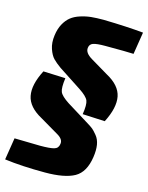

<svg xmlns="http://www.w3.org/2000/svg" viewBox="-140 -785 812 1054"><g transform="rotate(15 266.5 -257.5)"><path d="M285 -303 155 -388Q127 -408 110.5 -425Q94 -442 82.5 -475.5Q71 -509 77 -552Q82 -590 97 -617.5Q112 -645 132.5 -661.5Q153 -678 184 -688Q215 -698 245 -701Q275 -704 315 -704Q450 -701 542 -692L522 -566Q487 -568 361 -568Q312 -568 292.5 -561Q273 -554 271 -533Q267 -504 309 -479L408 -420Q486 -378 498 -317Q510 -256 465 -168L338 -174Q347 -230 338 -252Q329 -274 285 -303ZM69 -345 195 -340Q187 -283 196 -261.5Q205 -240 248 -212L379 -131Q400 -118 409 -110.5Q418 -103 435 -82.5Q452 -62 457 -32Q462 -2 456 38Q443 127 387.5 158Q332 189 220 189Q89 189 -9 176L11 51Q146 54 157 54Q212 54 235.5 47.5Q259 41 262 17Q268 -10 233 -31L126 -94Q48 -136 36 -197Q24 -258 69 -345Z"/></g></svg>

Font: Ezarion Extra Bold
Style: Italic
Weight: 800
Italic angle: -8°
Designer: Natanael Gama
Version: Version 1.001;PS 001.001;hotconv 1.0.70;makeotf.lib2.5.58329